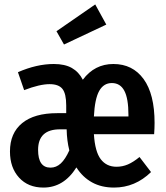

<svg xmlns="http://www.w3.org/2000/svg" viewBox="-20 -832 748 867"><path d="M676 -226H404Q409 -147 435 -113Q461 -79 506 -79Q533 -79 557.5 -89.5Q582 -100 610 -123L662 -55Q590 15 495 15Q438 15 395.5 -8.5Q353 -32 325 -76Q268 15 176 15Q107 15 66 -30Q25 -75 25 -148Q25 -231 80 -276Q135 -321 238 -321H279V-356Q279 -409 262 -430.5Q245 -452 204 -452Q159 -452 89 -425L61 -506Q146 -543 223 -543Q273 -543 304.5 -525Q336 -507 354 -472Q407 -543 492 -543Q579 -543 628.5 -475Q678 -407 678 -277Q678 -254 676 -226ZM560 -313Q560 -387 541.5 -422Q523 -457 485 -457Q448 -457 428 -421.5Q408 -386 404 -306H560ZM293 -153Q282 -197 281 -247V-248H251Q152 -248 152 -155Q152 -75 208 -75Q234 -75 254.5 -94Q275 -113 293 -153ZM410 -812 460 -721 269 -631 235 -691Z"/></svg>

Font: Fira Sans Extra Condensed Medium
Style: Regular
Weight: 500
Width: 1
Designer: Carrois Corporate & Edenspiekermann AG
Foundry: Carrois Corporate GbR & Edenspiekermann AG
Version: Version 4.203